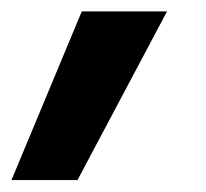

<svg xmlns="http://www.w3.org/2000/svg" viewBox="-80 -176 355 331"><path d="M61 -156.4H208L53.6 134.4H-60.2Z"/></svg>

Font: Fixel Italic Variable Display Thin
Style: Italic
Weight: 100
Italic angle: -10°
Designer: AlfaBravo + MacPaw
Foundry: Kyrylo Tkachov, Marchela Mozhyna, Serhii Makarenko, Maria Weinstein, Zakhar Kryvoshyya
Version: Version 1.210;Glyphs 3.2 (3217)